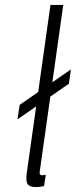

<svg xmlns="http://www.w3.org/2000/svg" viewBox="-20 -750 308 780"><path d="M51 -265 260 -410 268 -468 60 -324ZM185 -730 89 -49Q84 -15 92 -2.5Q100 10 127 10Q134 10 141.5 9Q149 8 159 6L166 -40Q155 -38 154 -38Q144 -38 142 -42.5Q140 -47 142 -57L237 -730Z"/></svg>

Font: Secuela Light
Style: Italic
Weight: 300
Italic angle: -8°
Designer: Fernando Haro
Foundry: deFharo
Version: Version 1.708